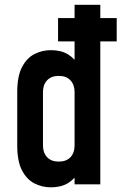

<svg xmlns="http://www.w3.org/2000/svg" viewBox="-20 -770 508 802"><path d="M222.5 -597V-694.5H467.5V-597ZM192.5 12.5Q156 12.5 124 -3.8Q92 -20 72 -58Q52 -96 52 -162V-386Q52 -451.5 72 -489.8Q92 -528 124 -544.2Q156 -560.5 192.5 -560.5Q235 -560.5 264.2 -542.8Q293.5 -525 310 -493L291.5 -468V-750H399V0H291.5V-79.5L310 -55Q293.5 -23 264.2 -5.2Q235 12.5 192.5 12.5ZM225.5 -95Q257 -95 274.2 -113.2Q291.5 -131.5 291.5 -162V-386Q291.5 -416 274.2 -434.5Q257 -453 225.5 -453Q194 -453 176.8 -434.5Q159.5 -416 159.5 -386V-162Q159.5 -132 176.8 -113.5Q194 -95 225.5 -95Z"/></svg>

Font: Mohave Light SemiBold
Style: Regular
Weight: 600
Version: Version 2.003